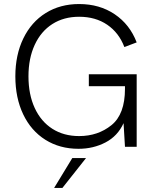

<svg xmlns="http://www.w3.org/2000/svg" viewBox="-20 -727 768 951"><path d="M56 -349Q56 -455 95.5 -536.5Q135 -618 206.5 -662.5Q278 -707 372 -707Q473 -707 548 -656.5Q623 -606 657 -517L596 -494Q569 -565 511 -604.5Q453 -644 372 -644Q296 -644 239.5 -608Q183 -572 152 -505Q121 -438 121 -349Q121 -259 152 -192Q183 -125 239.5 -89Q296 -53 372 -53Q465 -53 532 -107Q599 -161 599 -287V-300H420V-359H657V0H599L592 -117Q563 -53 502.5 -21.5Q442 10 369 10Q276 10 205 -34.5Q134 -79 95 -160.5Q56 -242 56 -349ZM338 56H406L289 204H248Z"/></svg>

Font: Hanken Grotesk Light
Style: Regular
Weight: 300
Designer: Alfredo Marco Pradil
Foundry: Hanken Design Co.
Version: Version 3.014